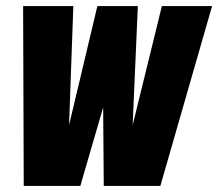

<svg xmlns="http://www.w3.org/2000/svg" viewBox="-20 -611 717 631"><path d="M58 0 56 -591H221L207 -200L300 -591H433L416 -200L512 -591H677L507 0H321L319 -258L244 0Z"/></svg>

Font: Alumni Sans Black
Style: Italic
Weight: 900
Italic angle: -8°
Version: Version 1.016